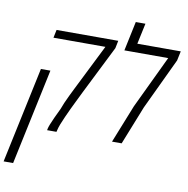

<svg xmlns="http://www.w3.org/2000/svg" viewBox="-145 -865 1181 1205"><g transform="rotate(10 445.5 -262.5)"><path d="M192.4 0Q192.9 -2.9 193.4 -5.4Q193.8 -7.8 194.3 -10.3Q196.3 -20 203.6 -38.6Q210.9 -57.1 223.4 -84.5Q235.8 -111.8 252.9 -147Q258.3 -163.1 268.6 -186.8Q278.8 -210.4 291.5 -236.6Q304.2 -262.7 315.4 -285.2L461.9 -578.6H130.9L141.6 -629.9H534.7L524.9 -581.5L370.6 -272.9Q369.1 -269.5 364 -259.3Q358.9 -249 352.3 -235.4Q345.7 -221.7 338.4 -207Q331.1 -192.4 325 -179.4Q318.8 -166.5 314.5 -157.7Q301.3 -129.4 288.6 -101.3Q275.9 -73.2 266.8 -49.6Q257.8 -25.9 254.4 -9.8L252 0ZM-42.5 240.2 87.4 -371.6H147.9L18.1 240.2Z M606 0 702.6 -242.2 862.3 -577.6H583L622.6 -765.1H684.1L655.8 -632.8H932.6L919.9 -572.8L765.6 -246.6L667.5 0Z"/></g></svg>

Font: Open Sans SemiCondensed Light
Style: Italic
Weight: 300
Width: 4
Italic angle: -12°
Designer: Monotype Design Team
Foundry: Monotype Imaging Inc.
Version: Version 3.000